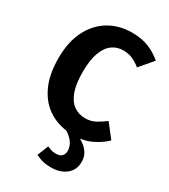

<svg xmlns="http://www.w3.org/2000/svg" viewBox="-231 -816 1037 1180"><g transform="rotate(30 287.5 -226.0)"><path d="M347.8 -710.3Q415.3 -710.3 465.6 -690.3Q515.9 -670.4 559.4 -633.6L479.4 -539.6Q451.7 -563.1 421.7 -575.9Q391.7 -588.8 356.3 -588.8Q311.8 -588.8 277.7 -564Q243.5 -539.2 224 -486.3Q204.6 -433.4 204.6 -348.1Q204.6 -265.3 223.7 -212.4Q242.7 -159.5 277.8 -134.6Q312.9 -109.7 358.5 -109.7Q400 -109.7 431.5 -127.1Q463 -144.5 493.2 -167.7L567.4 -72.5Q533.2 -37.9 477.8 -10.4Q422.3 17 349.8 17Q255 17 183.6 -25Q112.2 -66.9 72.7 -148.3Q33.2 -229.6 33.2 -348.1Q33.2 -464.5 74.4 -545.4Q115.6 -626.2 186.8 -668.3Q258 -710.3 347.8 -710.3ZM274.9 0 302.5 -24.4Q381.7 -1.1 428.8 37.2Q475.9 75.6 475.9 132.7Q475.9 191.5 434.3 224.3Q392.6 257.2 328 257.2Q295.2 257.2 268 250.3Q240.8 243.4 218.8 231.6L249.9 153.3Q261.3 158.7 276 163.7Q290.8 168.8 312 168.8Q341 168.8 354.4 154.5Q367.8 140.3 367.8 117.8Q367.8 98.9 359.5 79.1Q351.3 59.2 331.3 39.4Q311.3 19.5 274.9 0Z"/></g></svg>

Font: Fira Sans Variable
Style: Regular
Weight: 400
Designer: Carrois Corporate & Edenspiekermann AG
Foundry: Carrois Corporate GbR & Edenspiekermann AG
Version: Version 4.202